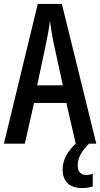

<svg xmlns="http://www.w3.org/2000/svg" viewBox="-20 -734 512 981"><path d="M367 0C323 40 300 86 300 131C300 193 334 227 402 227C424 227 442 223 454 218V153C446 157 437 160 421 160C393 160 377 143 377 113C377 76 391 45 435 0H472L296 -714H173L0 0H107L154 -208H319ZM253 -519 301 -298H170L217 -520C225 -558 232 -597 235 -629C239 -597 245 -559 253 -519Z"/></svg>

Font: Noto Sans Myanmar UI ExtraCondensed Medium
Style: Regular
Weight: 500
Width: 2
Designer: Monotype Design Team
Foundry: Monotype Imaging Inc.
Version: Version 2.103